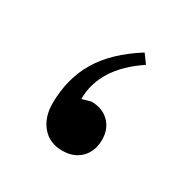

<svg xmlns="http://www.w3.org/2000/svg" viewBox="-77 -316 390 400"><g transform="rotate(30 117.5 -116.5)"><path d="M118.2 15.1Q87.4 15.1 69.6 -6.1Q51.8 -27.3 51.8 -60.1Q51.8 -119.6 78.9 -165.3Q106 -210.9 165 -248L180.2 -227.1Q99.1 -172.9 99.1 -98.1L120.1 -104Q147 -104 163.1 -87.9Q179.2 -71.8 179.2 -45.9Q179.2 -18.6 162.6 -1.7Q146 15.1 118.2 15.1Z"/></g></svg>

Font: El Messiri SemiBold
Style: Regular
Weight: 600
Designer: Mohamed Gaber
Foundry: Kief Type Foundry
Version: Version 2.007;PS 002.007;hotconv 1.0.88;makeotf.lib2.5.64775